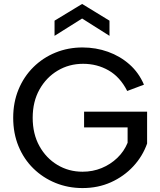

<svg xmlns="http://www.w3.org/2000/svg" viewBox="-20 -948 815 975"><path d="M399 7Q326 7 262 -19Q198 -45 149.5 -92.5Q101 -140 74 -205.5Q47 -271 47 -350Q47 -428 74 -493.5Q101 -559 149.5 -607Q198 -655 262 -681Q326 -707 399 -707Q467 -707 528.5 -685Q590 -663 637.5 -621Q685 -579 711 -518L626 -486Q590 -557 531.5 -590.5Q473 -624 402 -624Q331 -624 273 -589.5Q215 -555 180.5 -493.5Q146 -432 146 -350Q146 -268 180 -206.5Q214 -145 271.5 -110.5Q329 -76 399 -76Q451 -76 496 -94.5Q541 -113 575.5 -146Q610 -179 628 -223V-301H407V-381H727V-219Q704 -154 656.5 -103Q609 -52 543.5 -22.5Q478 7 399 7ZM257 -766V-843L397 -928L536 -843V-766L397 -854Z"/></svg>

Font: Envelope Sans Variable
Style: Regular
Weight: 500
Designer: Andreas Rasmussen / Norman Anderson
Foundry: mail.de GmbH
Version: Version 1.150